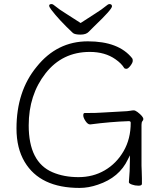

<svg xmlns="http://www.w3.org/2000/svg" viewBox="-20 -911 792 943"><path d="M677 -35Q677 -17 677 -8Q677 1 660 1Q643 1 628 -4.5Q613 -10 613 -16V-17Q618 -70 618 -126V-148L608 -128Q566 -39 461 -4Q415 12 371 12Q177 12 101 -116Q61 -183 61 -280Q61 -463 160 -583Q260 -708 411.5 -708Q563 -708 629 -625Q632 -622 632 -612.5Q632 -603 620.5 -588Q609 -573 601 -573Q593 -573 590 -577Q576 -600 547 -620Q496 -656 421 -656Q286 -656 203.5 -550.5Q121 -445 121 -295Q121 -115 238 -65Q294 -41 365.5 -41Q437 -41 494.5 -74.5Q552 -108 587 -168.5Q622 -229 622 -308Q622 -316 613 -316Q523 -313 424 -300H422Q411 -300 400 -316.5Q389 -333 389 -344.5Q389 -356 396 -356H410Q454 -356 480 -358L604 -365Q609 -365 619.5 -367Q630 -369 637 -369Q644 -369 655 -361Q684 -339 684 -326Q684 -321 679.5 -316Q675 -311 675 -298V-97Q675 -89 676 -71ZM376 -798Q414 -823 448 -844.5Q482 -866 496.5 -878.5Q511 -891 517 -891Q530 -891 530 -880Q530 -865 444 -783L416 -755Q403 -741 375.5 -741Q348 -741 338 -749Q269 -814 232 -863Q210 -891 234 -891Q240 -891 254.5 -878.5Q269 -866 303.5 -844.5Q338 -823 376 -798Z"/></svg>

Font: ToneOZ-Pinyin-WenKai-Light
Style: Light
Weight: 300
Designer: Fontworks Inc.
Foundry: ToneOZ
Version: Version 0.240331